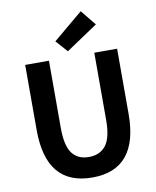

<svg xmlns="http://www.w3.org/2000/svg" viewBox="-106 -1086 959 1181"><g transform="rotate(-10 373.5 -496.0)"><path d="M375 13.7Q86.9 13.7 86.9 -333V-740.2H235.4V-320.3Q235.4 -209 271 -161.6Q306.6 -114.3 375 -114.3Q445.3 -114.3 481.9 -162.1Q518.6 -210 518.6 -320.3V-740.2H661.1V-333Q661.1 13.7 375 13.7ZM360.4 -777.3 294.9 -850.6 480.5 -1005.9 558.6 -910.2Z"/></g></svg>

Font: Nasu
Style: Bold
Weight: 700
Designer: Ryoko NISHIZUKA (kana &amp; ideographs); Paul D. Hunt (Latin, Greek &amp; Cyrillic); Wenlong ZHANG (bopomofo); Sandoll C
Version: Version 2014.1215